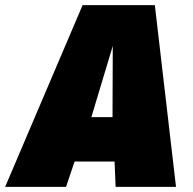

<svg xmlns="http://www.w3.org/2000/svg" viewBox="-62 -724 749 744"><path d="M-42 0 258 -704H538L620 0H386L382 -98H227L194 0ZM292 -270H374L375 -546Z"/></svg>

Font: Georama Black
Style: Italic
Weight: 900
Italic angle: -9°
Designer: Jean-Baptiste Levee
Foundry: Production Type
Version: Version 1.000